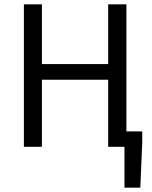

<svg xmlns="http://www.w3.org/2000/svg" viewBox="-20 -676 701 884"><path d="M553 188V0H478V-309H173V0H90V-656H173V-381H478V-656H562V-71H635V-21L626 188Z"/></svg>

Font: Toshiba Sans
Style: Regular
Weight: 400
Designer: Paul D. Hunt
Foundry: Toshiba Corporation
Version: Version 2.020;PS 2.0;hotconv 1.0.86;makeotf.lib2.5.63406